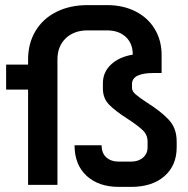

<svg xmlns="http://www.w3.org/2000/svg" viewBox="-20 -724 736 752"><path d="M272 -155H378Q378 -124 396.5 -107.5Q415 -91 446 -91H493Q522 -91 540 -106.5Q558 -122 558 -147V-170Q558 -196 538.5 -214.5Q519 -233 479 -259Q432 -289 407.5 -314Q383 -339 383 -377V-398Q383 -441 414.5 -471Q446 -501 500 -510Q500 -554 472.5 -579.5Q445 -605 399 -605H323Q270 -605 237.5 -574Q205 -543 205 -491V0H90V-373H4V-471H90V-491Q90 -554 119 -602.5Q148 -651 201 -677.5Q254 -704 323 -704H399Q462 -704 510.5 -679.5Q559 -655 586 -610.5Q613 -566 613 -508V-438H582Q497 -438 497 -395V-380Q497 -367 510.5 -355Q524 -343 556 -322Q610 -288 641 -255Q672 -222 672 -170V-147Q672 -76 624 -34Q576 8 493 8H446Q366 8 319 -35.5Q272 -79 272 -155Z"/></svg>

Font: Bai Jamjuree SemiBold
Style: Regular
Weight: 600
Version: Version 1.000; ttfautohint (v1.6)